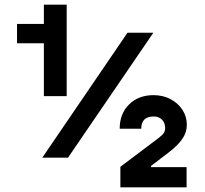

<svg xmlns="http://www.w3.org/2000/svg" viewBox="-20 -780 889 831"><path d="M501 30.8V-58.1L665 -181.6Q682.1 -194.8 688.5 -203.9Q694.8 -212.9 694.8 -225.1Q694.8 -248 681.2 -262Q667.5 -275.9 645.5 -275.9Q591.3 -275.9 591.3 -222.7H498Q498 -288.1 538.8 -328.1Q579.6 -368.2 644.5 -368.2Q685.1 -368.2 717.8 -351.1Q750.5 -334 769.5 -304.9Q788.6 -275.9 788.6 -239.3Q788.6 -206.5 768.6 -178Q748.5 -149.4 710 -120.1L633.3 -61.5V-56.6H787.6V30.8ZM53.7 -592.8V-676.3H169.9V-759.8H268.6V-363.8H169.9V-592.8ZM274.4 -97.7H163.1L531.7 -638.2H643.6Z"/></svg>

Font: Estedad-FD Black
Style: Regular
Weight: 900
Designer: Amin Abedi
Version: Version 7.3